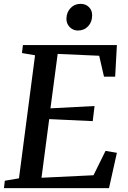

<svg xmlns="http://www.w3.org/2000/svg" viewBox="-24 -977 664 997"><path d="M-3.5 0 1 -38.5 74.5 -51 158 -690 90 -701.5 95 -743H583L574 -579H516L491 -687.5L275.5 -697L238 -414.5L467 -426.5L457.5 -348L231.5 -358.5L191.5 -54L461.5 -67L524 -193.5L583 -183.5L542 0ZM380.5 -818.5Q364 -818.5 350.2 -826.8Q336.5 -835 328.5 -849.2Q320.5 -863.5 321 -881.5Q322 -914 342.8 -935.5Q363.5 -957 394 -957Q421 -957 438 -940Q455 -923 454.5 -897Q454.5 -863 433.8 -840.8Q413 -818.5 380.5 -818.5Z"/></svg>

Font: Merriweather 36pt Medium
Style: Italic
Weight: 500
Italic angle: -7.8°
Version: Version 2.101